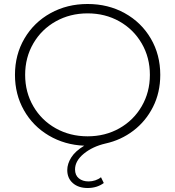

<svg xmlns="http://www.w3.org/2000/svg" viewBox="-20 -725 878 962"><path d="M317 127Q317 96 337 64Q357 32 402 5Q304 1 224.5 -46Q145 -93 100 -172.5Q55 -252 55 -350Q55 -451 102.5 -532Q150 -613 233 -659Q316 -705 419 -705Q522 -705 605 -659Q688 -613 735.5 -532Q783 -451 783 -350Q783 -261 746.5 -189Q710 -117 648 -70Q586 -23 509 -6Q444 9 400 45Q356 81 356 124Q356 153 375 168.5Q394 184 424 184Q441 184 457.5 178.5Q474 173 486 163L500 192Q466 217 419 217Q373 217 345 192.5Q317 168 317 127ZM731 -350Q731 -437 690 -507.5Q649 -578 578 -618Q507 -658 419 -658Q331 -658 259.5 -618Q188 -578 147 -507.5Q106 -437 106 -350Q106 -263 147 -192.5Q188 -122 259.5 -82Q331 -42 419 -42Q507 -42 578 -82Q649 -122 690 -192.5Q731 -263 731 -350Z"/></svg>

Font: Goldbeck Next Light
Style: Regular
Weight: 300
Designer: Julieta Ulanovsky
Foundry: Julieta Ulanovsky
Version: Version 7.200